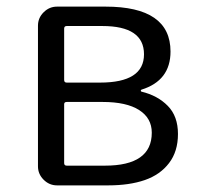

<svg xmlns="http://www.w3.org/2000/svg" viewBox="-20 -560 602 580"><path d="M152.3 0Q128.9 0 111.8 -17.1Q94.7 -34.2 94.7 -57.6V-482.4Q94.7 -505.9 111.8 -522.9Q128.9 -540 152.3 -540H298.8Q495.1 -540 495.1 -404.3Q495.1 -316.4 407.2 -289.1Q405.3 -288.1 405.3 -286.1Q405.3 -284.2 407.2 -283.2Q456.1 -271.5 486.8 -240.2Q517.6 -209 517.6 -155.3Q517.6 -102.5 490.7 -67.4Q463.9 -32.2 417.5 -16.1Q371.1 0 306.6 0ZM173.8 -318.4Q173.8 -310.5 181.6 -310.5H282.2Q415 -310.5 415 -396Q415 -481.4 289.1 -481.4H181.6Q173.8 -481.4 173.8 -473.6ZM173.8 -67.4Q173.8 -59.6 181.6 -59.6H296.9Q438.5 -59.6 438.5 -159.2Q438.5 -203.1 400.4 -227.5Q362.3 -252 290 -252H181.6Q173.8 -252 173.8 -245.1Z"/></svg>

Font: Gen Jyuu Gothic P Normal
Style: Regular
Weight: 300
Designer: [Source Han Sans]
Ryoko NISHIZUKA  (kana & ideographs); Paul D. Hunt (Latin, Greek & Cyrillic); Wenlong ZHANG  (bopomofo
Version: Version 1.002.20150607